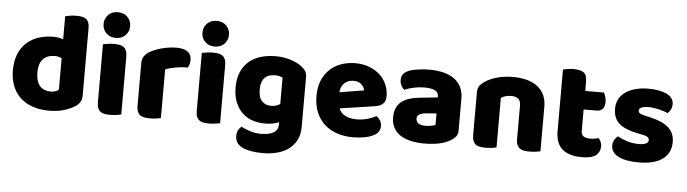

<svg xmlns="http://www.w3.org/2000/svg" viewBox="-52 -936 4799 1341"><g transform="rotate(5 2348.0 -265.0)"><path d="M31 -243Q31 -309 51 -357.5Q71 -406 106.5 -438Q142 -470 189.5 -485.5Q237 -501 292 -501Q312 -501 331 -497.5Q350 -494 362 -489V-651Q372 -654 394 -657.5Q416 -661 439 -661Q461 -661 478.5 -658Q496 -655 508 -646Q520 -637 526 -621.5Q532 -606 532 -581V-107Q532 -60 488 -32Q459 -13 413 1.5Q367 16 307 16Q242 16 190.5 -2Q139 -20 103.5 -54Q68 -88 49.5 -135.5Q31 -183 31 -243ZM315 -368Q261 -368 232 -337Q203 -306 203 -243Q203 -181 230 -149.5Q257 -118 308 -118Q326 -118 340.5 -123.5Q355 -129 363 -136V-356Q343 -368 315 -368Z M634 -621Q634 -659 659.5 -685Q685 -711 727 -711Q769 -711 794.5 -685Q820 -659 820 -621Q820 -583 794.5 -557Q769 -531 727 -531Q685 -531 659.5 -557Q634 -583 634 -621ZM812 -1Q801 1 779.5 4.5Q758 8 736 8Q714 8 696.5 5Q679 2 667 -7Q655 -16 648.5 -31.5Q642 -47 642 -72V-479Q653 -481 674.5 -484.5Q696 -488 718 -488Q740 -488 757.5 -485Q775 -482 787 -473Q799 -464 805.5 -448.5Q812 -433 812 -408Z M1090 -1Q1080 2 1058.5 5Q1037 8 1014 8Q992 8 974.5 5Q957 2 945 -7Q933 -16 926.5 -31.5Q920 -47 920 -72V-372Q920 -395 928.5 -411.5Q937 -428 953 -441Q969 -454 992.5 -464.5Q1016 -475 1043 -483Q1070 -491 1099 -495.5Q1128 -500 1157 -500Q1205 -500 1233 -481.5Q1261 -463 1261 -421Q1261 -407 1257 -393.5Q1253 -380 1247 -369Q1226 -369 1204 -367Q1182 -365 1161 -361Q1140 -357 1121.5 -352.5Q1103 -348 1090 -342Z M1327 -621Q1327 -659 1352.5 -685Q1378 -711 1420 -711Q1462 -711 1487.5 -685Q1513 -659 1513 -621Q1513 -583 1487.5 -557Q1462 -531 1420 -531Q1378 -531 1352.5 -557Q1327 -583 1327 -621ZM1505 -1Q1494 1 1472.5 4.5Q1451 8 1429 8Q1407 8 1389.5 5Q1372 2 1360 -7Q1348 -16 1341.5 -31.5Q1335 -47 1335 -72V-479Q1346 -481 1367.5 -484.5Q1389 -488 1411 -488Q1433 -488 1450.5 -485Q1468 -482 1480 -473Q1492 -464 1498.5 -448.5Q1505 -433 1505 -408Z M1850 -501Q1907 -501 1953.5 -486.5Q2000 -472 2032 -449Q2052 -435 2063.5 -418Q2075 -401 2075 -374V-24Q2075 29 2055 67.5Q2035 106 2000.5 131.5Q1966 157 1919.5 169Q1873 181 1820 181Q1729 181 1677 156.5Q1625 132 1625 77Q1625 54 1634.5 36.5Q1644 19 1656 10Q1685 26 1721.5 37Q1758 48 1797 48Q1851 48 1883 30Q1915 12 1915 -28V-44Q1874 -26 1815 -26Q1770 -26 1729.5 -39.5Q1689 -53 1658.5 -81.5Q1628 -110 1609.5 -155Q1591 -200 1591 -262Q1591 -323 1610.5 -368Q1630 -413 1664.5 -442.5Q1699 -472 1746.5 -486.5Q1794 -501 1850 -501ZM1912 -356Q1905 -360 1891.5 -364Q1878 -368 1858 -368Q1809 -368 1784.5 -340.5Q1760 -313 1760 -262Q1760 -204 1784.5 -178.5Q1809 -153 1847 -153Q1888 -153 1912 -172Z M2437 16Q2378 16 2327.5 -0.5Q2277 -17 2239.5 -50Q2202 -83 2180.5 -133Q2159 -183 2159 -250Q2159 -316 2180.5 -363.5Q2202 -411 2237 -441.5Q2272 -472 2317 -486.5Q2362 -501 2409 -501Q2462 -501 2505.5 -485Q2549 -469 2580.5 -441Q2612 -413 2629.5 -374Q2647 -335 2647 -289Q2647 -255 2628 -237Q2609 -219 2575 -214L2328 -177Q2339 -144 2373 -127.5Q2407 -111 2451 -111Q2492 -111 2528.5 -121.5Q2565 -132 2588 -146Q2604 -136 2615 -118Q2626 -100 2626 -80Q2626 -35 2584 -13Q2552 4 2512 10Q2472 16 2437 16ZM2409 -377Q2385 -377 2367.5 -369Q2350 -361 2339 -348.5Q2328 -336 2322.5 -320.5Q2317 -305 2316 -289L2487 -317Q2484 -337 2465 -357Q2446 -377 2409 -377Z M2937 -108Q2954 -108 2974.5 -111.5Q2995 -115 3005 -121V-201L2933 -195Q2905 -193 2887 -183Q2869 -173 2869 -153Q2869 -133 2884.5 -120.5Q2900 -108 2937 -108ZM2929 -501Q2983 -501 3027.5 -490Q3072 -479 3103.5 -456.5Q3135 -434 3152 -399.5Q3169 -365 3169 -318V-94Q3169 -68 3154.5 -51.5Q3140 -35 3120 -23Q3055 16 2937 16Q2884 16 2841.5 6Q2799 -4 2768.5 -24Q2738 -44 2721.5 -75Q2705 -106 2705 -147Q2705 -216 2746 -253Q2787 -290 2873 -299L3004 -313V-320Q3004 -349 2978.5 -361.5Q2953 -374 2905 -374Q2867 -374 2831 -366Q2795 -358 2766 -346Q2753 -355 2744 -373.5Q2735 -392 2735 -412Q2735 -438 2747.5 -453.5Q2760 -469 2786 -480Q2815 -491 2854.5 -496Q2894 -501 2929 -501Z M3581 -308Q3581 -339 3563.5 -353.5Q3546 -368 3516 -368Q3496 -368 3476.5 -363Q3457 -358 3443 -348V-1Q3433 2 3411.5 5Q3390 8 3367 8Q3345 8 3327.5 5Q3310 2 3298 -7Q3286 -16 3279.5 -31.5Q3273 -47 3273 -72V-372Q3273 -399 3284.5 -416Q3296 -433 3316 -447Q3350 -471 3401.5 -486Q3453 -501 3516 -501Q3629 -501 3690 -451.5Q3751 -402 3751 -314V-1Q3741 2 3719.5 5Q3698 8 3675 8Q3653 8 3635.5 5Q3618 2 3606 -7Q3594 -16 3587.5 -31.5Q3581 -47 3581 -72Z M4026 -167Q4026 -141 4042.5 -130Q4059 -119 4089 -119Q4104 -119 4120 -121.5Q4136 -124 4148 -128Q4157 -117 4163.5 -103.5Q4170 -90 4170 -71Q4170 -33 4141.5 -9Q4113 15 4041 15Q3953 15 3905.5 -25Q3858 -65 3858 -155V-583Q3869 -586 3889.5 -589.5Q3910 -593 3933 -593Q3977 -593 4001.5 -577.5Q4026 -562 4026 -512V-448H4157Q4163 -437 4168.5 -420.5Q4174 -404 4174 -384Q4174 -349 4158.5 -333.5Q4143 -318 4117 -318H4026Z M4666 -145Q4666 -69 4609 -26Q4552 17 4441 17Q4399 17 4363 11Q4327 5 4301.5 -7.5Q4276 -20 4261.5 -39Q4247 -58 4247 -84Q4247 -108 4257 -124.5Q4267 -141 4281 -152Q4310 -136 4347.5 -123.5Q4385 -111 4434 -111Q4465 -111 4481.5 -120Q4498 -129 4498 -144Q4498 -158 4486 -166Q4474 -174 4446 -179L4416 -185Q4329 -202 4286.5 -238.5Q4244 -275 4244 -343Q4244 -380 4260 -410Q4276 -440 4305 -460Q4334 -480 4374.5 -491Q4415 -502 4464 -502Q4501 -502 4533.5 -496.5Q4566 -491 4590 -480Q4614 -469 4628 -451.5Q4642 -434 4642 -410Q4642 -387 4633.5 -370.5Q4625 -354 4612 -343Q4604 -348 4588 -353.5Q4572 -359 4553 -363.5Q4534 -368 4514.5 -371Q4495 -374 4479 -374Q4446 -374 4428 -366.5Q4410 -359 4410 -343Q4410 -332 4420 -325Q4430 -318 4458 -312L4489 -305Q4585 -283 4625.5 -244.5Q4666 -206 4666 -145Z"/></g></svg>

Font: BALOOCHETTANREGULAR
Style: Book
Weight: 400
Designer: Maithili Shingre and Ek Type
Foundry: Ek Type
Version: Version 1.100;PS 1.000;hotconv 1.0.88;makeotf.lib2.5.647800;